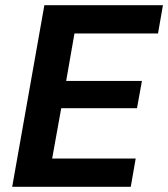

<svg xmlns="http://www.w3.org/2000/svg" viewBox="-20 -720 648 740"><path d="M27 0 151 -700H608L589 -591H267L235 -408H527L508 -303H216L181 -109H503L484 0Z"/></svg>

Font: DM Sans 10pt
Style: Bold Italic
Weight: 700
Italic angle: -10°
Version: Version 4.004;gftools[0.9.30]